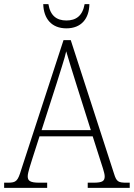

<svg xmlns="http://www.w3.org/2000/svg" viewBox="-22 -908 647 928"><path d="M299 -771C371 -771 409 -818 410 -888H387C377 -831 345 -809 299 -809C252 -809 221 -832 212 -888H187C189 -818 227 -771 299 -771ZM-2 0H206V-25H168C122 -25 112 -35 112 -56C112 -75 128 -119 134 -140L169 -249H426L463 -133C469 -113 484 -73 484 -56C484 -34 475 -25 430 -25H402V0H605V-25H590C549 -25 541 -30 529 -69L320 -714H285L81 -89C64 -33 57 -25 16 -25H-2ZM179 -279 252 -506C267 -557 291 -625 298 -660C310 -620 329 -556 349 -494L417 -279Z"/></svg>

Font: Noto Serif Ethiopic SemiCondensed ExtraLight
Style: Regular
Weight: 200
Width: 4
Designer: Monotype Design Team
Foundry: Monotype Imaging Inc.
Version: Version 2.102